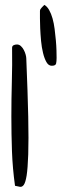

<svg xmlns="http://www.w3.org/2000/svg" viewBox="-20 -750 263 767"><path d="M40 -7.8Q30.3 -77.1 27.8 -146Q25.4 -214.8 25.4 -284.2Q25.4 -353.5 27.3 -421.9Q29.3 -490.2 28.3 -558.6Q28.3 -566.4 34.2 -569.3Q40 -572.3 47.9 -572.3Q56.6 -572.3 63.5 -565.9Q70.3 -559.6 75.2 -550.3Q80.1 -541 82.5 -531.7Q85 -522.5 85 -516.6Q90.8 -377 92.8 -283.7Q94.7 -190.4 92.8 -133.3Q90.8 -76.2 86.4 -48.8Q82 -21.5 75.2 -11.7Q68.4 -2 59.1 -3.9Q49.8 -5.9 40 -7.8ZM139.6 -695.3Q139.6 -701.2 139.6 -705.6Q139.6 -710 141.6 -713.4Q143.6 -716.8 147.5 -720.7Q151.4 -724.6 157.2 -730.5Q168 -724.6 176.3 -710Q184.6 -695.3 189.9 -676.3Q195.3 -657.2 198.2 -634.3Q201.2 -611.3 203.1 -589.4Q205.1 -567.4 205.6 -548.8Q206.1 -530.3 206.1 -518.6Q206.1 -504.9 204.1 -496.1Q202.1 -487.3 186.5 -487.3Q173.8 -487.3 165.5 -502Q157.2 -516.6 151.9 -538.6Q146.5 -560.5 144 -586.9Q141.6 -613.3 140.6 -636.7Q139.6 -660.2 139.6 -675.8Z"/></svg>

Font: Indie Flower
Style: Regular
Weight: 400
Designer: Kimberly Geswein
Foundry: Kimberly Geswein
Version: Version 1.001 2010